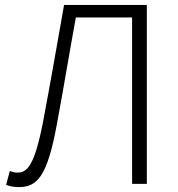

<svg xmlns="http://www.w3.org/2000/svg" viewBox="-20 -749 724 782"><path d="M57 13C132 13 173 -31 212 -245C239 -389 262 -531 289 -678H518V0H578V-729H241C211 -559 185 -410 155 -251C120 -72 90 -46 51 -46C40 -46 31 -48 20 -53L5 4C23 11 41 13 57 13Z"/></svg>

Font: Noto Sans CJK KR Light
Style: Regular
Weight: 300
Designer: Ryoko NISHIZUKA (kana & ideographs); Paul D. Hunt (Latin, Greek & Cyrillic); Wenlong ZHANG (bopomofo); Sandoll Communica
Foundry: Adobe Systems Incorporated
Version: Version 1.004;PS 1.004;hotconv 1.0.82;makeotf.lib2.5.63406